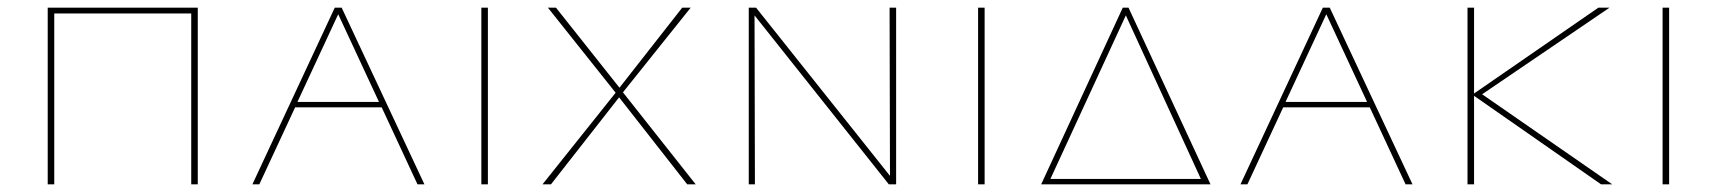

<svg xmlns="http://www.w3.org/2000/svg" viewBox="-20 -479 4466 499"><path d="M494 0H477V-444H121V0H104V-459H494Z M972 -200H747L654 0H636L850 -459H868L1083 0H1065ZM965 -214 859 -442 753 -214Z M1231 -459H1248V0H1231Z M1580 -238 1404 -459H1425L1590 -251L1753 -459H1775L1599 -239L1788 0H1766L1589 -226L1412 0H1390Z M2309 -459V0H2290L1941 -439L1942 0H1926V-459H1945L2293 -22L2292 -459Z M2522 -459H2539V0H2522Z M3126 0H2686L2898 -459H2913ZM3101 -14 2906 -439 2710 -14Z M3540 -200H3315L3222 0H3204L3418 -459H3436L3651 0H3633ZM3533 -214 3427 -442 3321 -214Z M4141 0 3811 -230V0H3794V-459H3811V-236L4134 -459H4163L3832 -234L4170 0Z M4301 -459H4318V0H4301Z"/></svg>

Font: Ysabeau SC Thin
Style: Regular
Weight: 200
Designer: Christian Thalmann (Catharsis Fonts)
Version: Version 0.003